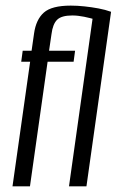

<svg xmlns="http://www.w3.org/2000/svg" viewBox="-20 -654 411 674"><path d="M23.9 0 85.8 -437.4H54.5L59.7 -476H90.9L99.5 -536.2Q106.4 -585.5 134 -609.9Q161.6 -634.3 228.3 -634.3Q251.9 -634.3 276.5 -631.6Q301.1 -629 325.4 -624.5Q349.6 -620 369.9 -612.6L283.5 0H222.2L307.1 -603.8L321.3 -583.6Q297.3 -590.7 275.3 -595.2Q253.3 -599.7 233.6 -599.7Q196 -599.7 180.6 -584.7Q165.2 -569.6 160.8 -534.4L152.2 -476H243.6L238.4 -437.4H147.1L85.2 0Z"/></svg>

Font: Alumni Sans SC Thin
Style: Italic
Weight: 100
Italic angle: -8°
Designer: Robert E. Leuschke
Foundry: Robert E. Leuschke
Version: Version 1.016